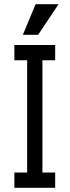

<svg xmlns="http://www.w3.org/2000/svg" viewBox="-20 -899 333 919"><path d="M244.1 -683.6V-610.4H183.1V-73.2H244.1V0H48.8V-73.2H109.9V-610.4H48.8V-683.6ZM89.4 -732.4 150.4 -878.9H260.3L162.6 -732.4Z"/></svg>

Font: Sanitrixie
Style: Regular
Weight: 400
Designer: Jayvee D. Enaguas (Grand Chaos)
Version: Version 1.1 - 6/9/2013